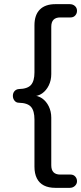

<svg xmlns="http://www.w3.org/2000/svg" viewBox="-20 -725 392 925"><path d="M247 180Q214 180 191.5 168.5Q169 157 157.5 134Q146 111 146 78V-149Q146 -191 129.5 -210Q113 -229 71 -230Q58 -230 50 -240Q42 -250 42 -263Q42 -277 50 -286Q58 -295 71 -296Q113 -297 129.5 -316Q146 -335 146 -376V-603Q146 -653 172 -679Q198 -705 247 -705H316Q331 -705 341 -696Q351 -687 351 -673Q351 -660 342.5 -650.5Q334 -641 320 -641H270Q249 -641 238 -630Q227 -619 227 -596V-368Q227 -338 215 -313.5Q203 -289 183 -275Q163 -261 136 -261V-265Q163 -265 183 -251Q203 -237 215 -212.5Q227 -188 227 -158V71Q227 94 238 105Q249 116 270 116H320Q334 116 342.5 125.5Q351 135 351 148Q351 161 341 170.5Q331 180 316 180Z"/></svg>

Font: Nunito ExtraLight
Style: Regular
Weight: 400
Version: Version 3.602